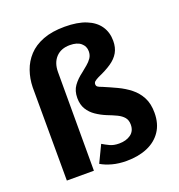

<svg xmlns="http://www.w3.org/2000/svg" viewBox="-132 -834 892 955"><g transform="rotate(-20 314.0 -356.5)"><path d="M314.4 -723Q381.9 -723 427.1 -704.7Q472.3 -686.4 495.2 -653.1Q518.1 -619.7 518.1 -574.8Q518.1 -539 503.5 -513.4Q488.9 -487.7 460 -468.1Q431.2 -448.4 388.2 -429.9Q373 -422.1 366.4 -416.4Q359.7 -410.8 359.7 -401.8Q359.7 -392.7 366.2 -387.9Q372.6 -383.1 388.4 -377.8Q424 -362.8 459.5 -346.1Q495 -329.4 524.2 -306.4Q553.4 -283.3 571 -250.1Q588.7 -216.8 588.7 -168.4Q588.7 -110.1 561.9 -70.4Q535.1 -30.6 487.5 -10.3Q439.9 10 377.1 10Q335.9 10 301.5 0.7Q267.2 -8.7 243.1 -23.2L286.4 -113.3Q302.8 -103.4 322.7 -93.8Q342.6 -84.1 371.8 -84.1Q408.9 -84.1 433.2 -101.5Q457.6 -119 457.6 -153.1Q457.6 -176.8 445.3 -191.5Q433 -206.2 411.2 -216.8Q389.4 -227.3 360.4 -238.4Q331.8 -250.2 307.3 -266.9Q282.8 -283.5 267.8 -308Q252.7 -332.6 252.7 -367.8Q252.7 -405.8 271.1 -431.3Q289.4 -456.9 318.5 -478.4Q334.9 -491.8 350.3 -504.5Q365.7 -517.2 375.9 -532.2Q386 -547.1 386 -567.4Q386 -593.8 365.9 -611Q345.8 -628.2 307.3 -628.2Q260.3 -628.2 233.5 -599.6Q206.7 -570.9 206.7 -522V0H63.5L62.5 -494.3Q63.5 -539.7 77.9 -580.8Q92.2 -621.9 121.9 -654Q151.5 -686.1 199.1 -704.5Q246.7 -723 314.4 -723Z"/></g></svg>

Font: Public Sans Thin
Style: Regular
Weight: 100
Designer: The Public Sans project authors (U.S. Web Design System). Libre Franklin designed by Pablo Impallari and Rodrigo Fuenzal
Version: Version 1.008